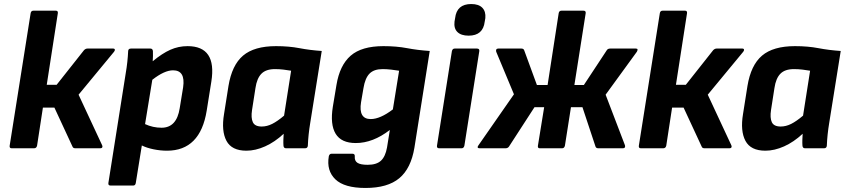

<svg xmlns="http://www.w3.org/2000/svg" viewBox="-20 -736 4201 953"><path d="M541 -495Q549 -495 550 -490Q551 -485 546 -479L370 -266L487 -15Q490 -9 487.5 -4.5Q485 0 478 0H354Q343 0 340 -8L250 -202H193L164 -13Q161 0 149 0H38Q26 0 28 -13L132 -670Q134 -683 146 -683H257Q269 -683 267 -670L212 -315H261L397 -487Q405 -495 414 -495Z M529 185Q516 185 518 172L604 -372Q609 -401 612 -429Q615 -457 616 -481Q616 -495 630 -495H726Q738 -495 739 -482Q740 -459 738 -432Q785 -471 825.5 -489Q866 -507 911 -507Q1057 -507 1029 -331L1006 -187Q974 12 809 12Q776 12 742 5Q708 -2 684 -14L654 172Q652 185 641 185ZM839 -387Q796 -387 736 -340L700 -120Q739 -102 782 -102Q857 -102 872 -199L889 -303Q901 -387 839 -387Z M1203 12Q1130 12 1104 -37Q1078 -86 1092 -170L1114 -309Q1131 -413 1186.5 -460Q1242 -507 1350 -507Q1414 -507 1466 -497Q1518 -487 1577 -483L1520 -127Q1515 -97 1512 -68.5Q1509 -40 1508 -13Q1507 0 1494 0H1400Q1388 0 1387 -13Q1386 -26 1386.5 -41.5Q1387 -57 1388 -72Q1344 -31 1296 -9.5Q1248 12 1203 12ZM1279 -108Q1305 -108 1331 -121Q1357 -134 1390 -162L1425 -385Q1408 -388 1387 -390.5Q1366 -393 1345 -393Q1300 -393 1277.5 -370Q1255 -347 1248 -299L1231 -190Q1225 -151 1235 -129.5Q1245 -108 1279 -108Z M1883 -507Q1948 -507 2000.5 -497Q2053 -487 2113 -483L2037 -3Q2020 100 1962 148.5Q1904 197 1794 197Q1689 197 1644.5 154Q1600 111 1612 40Q1615 27 1626 27H1729Q1742 27 1741 40Q1739 62 1754 72Q1769 82 1805 82Q1849 82 1871 61.5Q1893 41 1901 -4L1915 -91Q1831 -26 1746 -26Q1674 -26 1646 -72Q1618 -118 1632 -206L1650 -314Q1666 -412 1720.5 -459.5Q1775 -507 1883 -507ZM1820 -145Q1867 -145 1930 -193L1961 -385Q1944 -388 1921 -390.5Q1898 -393 1879 -393Q1836 -393 1814 -370.5Q1792 -348 1784 -298L1772 -228Q1759 -145 1820 -145Z M2160 0Q2147 0 2149 -13L2223 -482Q2226 -495 2237 -495H2347Q2361 -495 2359 -482L2285 -13Q2282 0 2271 0ZM2306 -559Q2269 -559 2250.5 -577Q2232 -595 2236 -629L2239 -646Q2247 -716 2319 -716Q2356 -716 2374 -697.5Q2392 -679 2389 -646L2386 -629Q2378 -559 2306 -559Z M2360 0Q2352 0 2351 -4.5Q2350 -9 2355 -15L2531 -268L2443 -479Q2441 -486 2443.5 -490.5Q2446 -495 2453 -495H2568Q2579 -495 2582 -486L2645 -314H2698L2753 -670Q2755 -683 2767 -683H2876Q2889 -683 2887 -670L2831 -314H2878L2992 -487Q2997 -495 3009 -495H3136Q3144 -495 3144.5 -490.5Q3145 -486 3141 -479L2986 -266L3082 -15Q3084 -9 3081.5 -4.5Q3079 0 3072 0H2950Q2939 0 2936 -8L2871 -204H2814L2784 -13Q2781 0 2770 0H2659Q2648 0 2650 -13L2681 -204H2633L2506 -8Q2500 0 2489 0Z M3664 -495Q3672 -495 3673 -490Q3674 -485 3669 -479L3493 -266L3610 -15Q3613 -9 3610.5 -4.5Q3608 0 3601 0H3477Q3466 0 3463 -8L3373 -202H3316L3287 -13Q3284 0 3272 0H3161Q3149 0 3151 -13L3255 -670Q3257 -683 3269 -683H3380Q3392 -683 3390 -670L3335 -315H3384L3520 -487Q3528 -495 3537 -495Z M3779 12Q3706 12 3680 -37Q3654 -86 3668 -170L3690 -309Q3707 -413 3762.5 -460Q3818 -507 3926 -507Q3990 -507 4042 -497Q4094 -487 4153 -483L4096 -127Q4091 -97 4088 -68.5Q4085 -40 4084 -13Q4083 0 4070 0H3976Q3964 0 3963 -13Q3962 -26 3962.5 -41.5Q3963 -57 3964 -72Q3920 -31 3872 -9.5Q3824 12 3779 12ZM3855 -108Q3881 -108 3907 -121Q3933 -134 3966 -162L4001 -385Q3984 -388 3963 -390.5Q3942 -393 3921 -393Q3876 -393 3853.5 -370Q3831 -347 3824 -299L3807 -190Q3801 -151 3811 -129.5Q3821 -108 3855 -108Z"/></svg>

Font: Sofia Sans ExtraBold
Style: Italic
Weight: 800
Italic angle: -9°
Designer: Botio Nikoltchev, Ani Petrova
Foundry: lettersoup
Version: Version 4.100; ttfautohint (v1.8.4.7-5d5b)